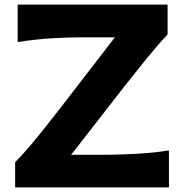

<svg xmlns="http://www.w3.org/2000/svg" viewBox="-20 -809 796 829"><path d="M45.4 0V-108.9Q73.7 -136.7 108.9 -178.2Q144 -219.7 179.9 -265.1Q215.8 -310.5 246.1 -349.6L476.1 -647.9H335.9Q273.4 -647.9 202.6 -643.6Q131.8 -639.2 56.2 -627.4V-789.1H703.6V-660.2Q657.7 -611.3 613.5 -556.6Q569.3 -502 524.4 -445.3L287.1 -140.6H412.6Q457 -140.6 511 -142.3Q564.9 -144 617.4 -148.4Q669.9 -152.8 709.5 -159.7V0Z"/></svg>

Font: Pinar-DS2-FD Bold
Style: Regular
Weight: 700
Designer: Amin Abedi
Version: Version 3.000